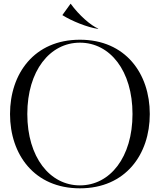

<svg xmlns="http://www.w3.org/2000/svg" viewBox="-20 -1010 870 1044"><path d="M414.5 14C662.5 14 794.5 -170 794.5 -390C794.5 -610 662.5 -794 414.5 -794C166.5 -794 34.5 -610 34.5 -390C34.5 -170 166.5 14 414.5 14ZM414.5 -2C251 -2 128.5 -155 128.5 -390C128.5 -625 251 -778 414.5 -778C578.5 -778 700.5 -625 700.5 -390C700.5 -155 578.5 -2 414.5 -2ZM364.5 -989.5H363.5L319.5 -928.5V-927.5C369.5 -896 455.5 -861 513 -853L514 -854.5C474.5 -871 410 -926.5 364.5 -989.5Z"/></svg>

Font: Beautique Display
Style: Regular
Weight: 400
Designer: Nhat-Quang Ngo
Version: Version 1.100;Glyphs 3.2.3 (3260)